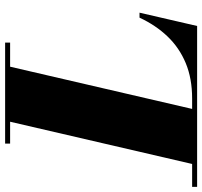

<svg xmlns="http://www.w3.org/2000/svg" viewBox="-90 -750 790 750"><g transform="rotate(-90 305.0 -375.0)"><path d="M35 0 209 -750H424L250 0ZM-50 0V-19.5H295Q373.5 -19.5 433.5 -44.5Q493.5 -69.5 537.5 -115.5Q581.5 -161.5 611 -225H630.5L578.5 0ZM119 -730.5V-750H513.5V-730.5Z"/></g></svg>

Font: Bodoni Moda 11pt Black
Style: Italic
Weight: 900
Italic angle: -13°
Designer: Owen Earl
Foundry: indestructible type
Version: Version 2.004